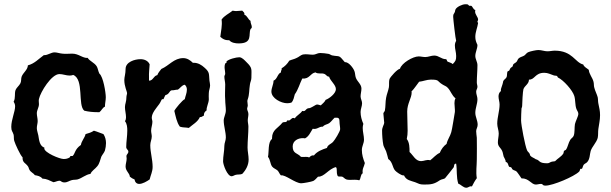

<svg xmlns="http://www.w3.org/2000/svg" viewBox="-20 -836 2870 902"><path d="M477 -379C477 -401 465 -476 447 -490C441 -501 440 -516 434 -525C423 -542 401 -549 392 -564C368 -562 350 -584 319 -584C303 -584 288 -582 273 -584C260 -585 248 -590 236 -590C221 -590 204 -577 190 -577C188 -577 188 -577 186 -577C161 -559 142 -537 111 -529C110 -508 90 -496 82 -477C78 -467 81 -455 76 -445C70 -433 58 -425 53 -413C47 -395 54 -376 44 -358C48 -352 51 -345 51 -337C51 -311 33 -274 33 -240C33 -219 39 -220 44 -203C46 -193 44 -183 47 -174C51 -160 75 -107 86 -97C85 -71 100 -71 111 -55C115 -50 115 -44 118 -39C124 -27 137 -23 144 -13C156 -11 171 -8 179 3C200 4 213 12 231 20C241 19 250 13 260 13C267 13 268 21 283 21C297 21 305 13 318 10C326 8 335 9 344 7C366 1 382 -16 405 -19C411 -34 427 -42 437 -55C448 -68 450 -84 456 -100C461 -110 469 -118 473 -129C476 -140 478 -152 478 -164C478 -179 474 -194 466 -206C451 -211 436 -218 421 -222C410 -214 396 -210 382 -206C378 -188 363 -174 360 -155C330 -134 334 -115 321 -103H311L308 -97C299 -91 290 -89 279 -89C260 -89 188 -119 188 -139L189 -142C165 -151 164 -178 160 -200C158 -211 153 -223 153 -234C153 -246 157 -256 157 -267C157 -280 153 -292 153 -304C153 -319 163 -331 163 -347C163 -355 161 -363 163 -371C170 -404 222 -488 259 -488C275 -488 291 -481 307 -481C313 -481 319 -482 324 -484C376 -463 344 -341 376 -316C396 -311 417 -309 438 -309H447C457 -316 461 -330 473 -335C473 -350 477 -364 477 -379Z M967 -435C967 -442 965 -449 964 -457C961 -489 966 -496 941 -518C927 -531 910 -541 891 -541H886C874 -553 859 -563 841 -563C797 -563 775 -528 738 -512C731 -503 723 -494 719 -483C701 -480 700 -457 680 -457V-473C679 -493 682 -514 683 -534C675 -551 658 -558 640 -558C613 -558 570 -545 570 -512C570 -489 564 -474 564 -460C564 -431 577 -405 577 -399C577 -393 574 -387 574 -381C574 -358 567 -348 567 -333C567 -317 572 -301 572 -285C572 -279 571 -272 567 -267C577 -254 578 -238 578 -222C578 -196 573 -171 573 -145C573 -135 583 -132 583 -124C583 -113 574 -112 574 -102C574 -99 575 -95 575 -91C575 -78 570 -66 570 -54C570 -32 589 -23 590 -6C597 0 604 4 612 7C614 19 621 28 634 28C650 28 670 16 683 7C688 -14 697 -30 697 -52C697 -87 686 -120 686 -154C686 -169 693 -181 693 -195C693 -204 690 -213 690 -222C690 -236 696 -250 696 -264C696 -270 693 -276 693 -283C693 -306 716 -330 728 -347C734 -355 736 -363 741 -370H748C749 -374 756 -387 757 -389C777 -394 774 -409 787 -412C797 -411 805 -415 816 -415C827 -422 833 -435 848 -438C855 -432 858 -424 858 -415C858 -399 851 -385 848 -370C838 -367 803 -325 799 -315C805 -291 810 -261 825 -241C839 -236 853 -238 867 -235C885 -251 909 -263 919 -286C928 -285 930 -290 938 -293C937 -305 942 -311 951 -318C948 -329 961 -353 961 -369C961 -379 960 -389 961 -399C961 -411 967 -423 967 -435Z M1163 -709C1163 -718 1157 -726 1157 -736V-738C1145 -745 1142 -762 1128 -767C1130 -777 1124 -779 1118 -786C1108 -786 1099 -784 1089 -784C1084 -784 1078 -785 1073 -786C1056 -772 1034 -763 1021 -744C1025 -716 1018 -691 1015 -663C1026 -653 1037 -647 1052 -647H1057C1067 -635 1086 -632 1101 -632C1169 -632 1146 -675 1157 -699C1159 -703 1163 -702 1163 -709ZM1161 -470C1161 -511 1167 -516 1138 -544C1129 -553 1117 -567 1104 -567C1090 -567 1053 -558 1044 -547V-541L1038 -538C1036 -532 1035 -527 1035 -521C1035 -511 1038 -500 1038 -489C1038 -485 1034 -481 1034 -476C1034 -464 1038 -451 1038 -439C1038 -415 1036 -391 1038 -367C1038 -350 1041 -334 1041 -317C1041 -300 1031 -285 1031 -270C1031 -244 1041 -216 1041 -190C1041 -176 1034 -164 1034 -151C1034 -126 1028 -103 1028 -78C1028 -62 1048 -8 1068 -8C1075 -8 1082 -14 1089 -15C1099 -17 1108 -15 1118 -19C1136 -38 1148 -61 1148 -87C1148 -106 1143 -124 1143 -143C1143 -175 1147 -208 1147 -241C1147 -251 1144 -260 1144 -270C1144 -280 1147 -290 1147 -300C1147 -310 1141 -318 1141 -325C1141 -330 1144 -335 1144 -341C1144 -348 1142 -354 1142 -361C1142 -364 1143 -367 1144 -370C1152 -392 1150 -415 1154 -438C1155 -449 1161 -459 1161 -470Z M1694 -70C1686 -90 1680 -110 1680 -131C1680 -150 1690 -162 1690 -180C1690 -198 1684 -216 1684 -235C1684 -241 1685 -248 1687 -254C1679 -272 1674 -291 1674 -310C1674 -324 1681 -337 1681 -351C1681 -362 1674 -372 1674 -383C1674 -395 1678 -407 1678 -420C1678 -440 1659 -452 1652 -470C1648 -480 1649 -492 1645 -502C1640 -516 1619 -544 1602 -544H1600C1569 -581 1579 -568 1539 -576C1533 -578 1529 -582 1523 -583C1510 -585 1497 -587 1484 -587C1471 -587 1463 -579 1450 -579C1435 -579 1419 -583 1403 -580C1392 -577 1384 -568 1374 -564C1363 -558 1350 -556 1339 -551C1330 -536 1318 -524 1303 -515C1305 -507 1300 -506 1300 -500C1300 -498 1300 -498 1300 -496C1283 -489 1283 -464 1265 -457C1265 -439 1255 -423 1255 -406C1255 -374 1301 -351 1329 -351C1336 -351 1343 -352 1349 -354C1359 -364 1361 -379 1365 -393C1381 -415 1388 -443 1400 -467C1435 -464 1436 -491 1462 -496C1474 -487 1490 -494 1503 -489C1511 -487 1516 -476 1524 -476H1526C1532 -455 1558 -438 1558 -417C1558 -397 1527 -373 1510 -367C1505 -356 1495 -349 1487 -341C1481 -342 1476 -345 1470 -345L1465 -344C1460 -341 1438 -328 1434 -328C1416 -328 1418 -314 1406 -314C1404 -314 1402 -314 1400 -315C1391 -301 1374 -294 1365 -280C1363 -281 1360 -282 1358 -282C1349 -282 1344 -270 1337 -270C1335 -270 1332 -271 1329 -270L1326 -264C1320 -261 1313 -264 1307 -260C1287 -234 1258 -227 1258 -187V-183C1238 -170 1244 -121 1239 -99C1250 -86 1249 -67 1258 -54C1265 -45 1276 -42 1284 -35C1291 -28 1293 -18 1300 -12C1319 -17 1367 25 1395 25C1405 25 1443 18 1452 14C1461 9 1467 1 1474 -6C1503 -4 1524 -43 1558 -51C1562 -47 1562 -42 1562 -38C1562 13 1578 -17 1594 -2C1605 8 1610 9 1625 9C1639 9 1654 7 1668 11C1676 2 1673 -16 1684 -22C1681 -44 1690 -51 1694 -70ZM1578 -229C1578 -219 1553 -178 1545 -170C1537 -160 1519 -156 1516 -141C1494 -134 1470 -125 1455 -106C1443 -107 1440 -103 1432 -96C1428 -99 1422 -99 1417 -99C1409 -99 1401 -98 1394 -99C1378 -118 1355 -113 1355 -148C1355 -175 1381 -188 1405 -187L1413 -186C1431 -195 1439 -215 1449 -231C1471 -227 1477 -241 1495 -241H1497C1504 -251 1517 -251 1526 -257C1536 -264 1543 -275 1552 -283H1558C1572 -284 1575 -278 1575 -264C1575 -252 1578 -241 1578 -229Z M2226 -728C2225 -730 2223 -732 2223 -734C2223 -738 2226 -739 2226 -744C2226 -756 2212 -767 2212 -782C2212 -784 2213 -787 2213 -789C2202 -791 2200 -809 2192 -809C2190 -809 2187 -808 2184 -809L2178 -815C2174 -816 2170 -816 2166 -816C2152 -816 2126 -804 2120 -792C2118 -788 2118 -784 2117 -780C2112 -768 2109 -772 2109 -757C2109 -747 2120 -651 2123 -644C2119 -638 2117 -630 2117 -622C2117 -606 2123 -590 2123 -573C2123 -554 2121 -550 2107 -535C2100 -542 2085 -544 2081 -548C2079 -551 2079 -558 2075 -558C2053 -558 2042 -575 2020 -575C2006 -575 1992 -568 1978 -568C1967 -568 1957 -571 1947 -571C1920 -571 1867 -540 1859 -513C1846 -511 1815 -476 1810 -465C1806 -454 1809 -438 1807 -426C1804 -409 1797 -394 1794 -377C1790 -357 1792 -336 1788 -316C1787 -312 1781 -307 1781 -303C1781 -298 1785 -264 1785 -259C1785 -252 1775 -238 1775 -223C1775 -202 1777 -174 1781 -154C1784 -144 1790 -135 1794 -125C1798 -113 1801 -101 1804 -89C1825 -75 1823 -50 1836 -35C1842 -28 1865 -12 1874 -12H1878C1888 11 1910 13 1930 20C1949 27 1950 31 1973 31C2005 31 2020 29 2046 11C2053 6 2068 5 2071 1C2085 -15 2097 -32 2110 -48C2115 -53 2111 -67 2121 -67H2123C2128 -36 2123 -4 2133 27C2146 31 2156 46 2171 46C2179 46 2185 39 2193 39L2197 40C2204 26 2211 13 2220 1C2215 -28 2220 -58 2220 -87C2220 -121 2221 -156 2220 -189C2219 -200 2217 -210 2217 -220C2217 -230 2224 -238 2224 -250C2224 -270 2213 -287 2213 -306C2213 -328 2223 -348 2223 -370C2223 -382 2217 -393 2217 -405C2217 -414 2223 -420 2223 -428C2223 -435 2220 -441 2220 -449C2220 -476 2223 -503 2223 -530C2223 -545 2213 -558 2213 -573C2213 -591 2223 -607 2223 -625C2217 -638 2213 -648 2213 -663C2213 -686 2223 -706 2226 -728ZM2120 -374C2116 -367 2115 -359 2115 -351C2115 -337 2118 -323 2117 -310C2116 -305 2103 -222 2100 -215C2095 -196 2082 -180 2078 -160C2064 -150 2053 -135 2046 -118C2028 -110 2016 -94 2001 -83C1986 -88 1972 -79 1958 -79C1932 -79 1921 -107 1904 -122C1904 -141 1904 -167 1891 -183C1894 -196 1895 -209 1895 -222C1895 -242 1893 -292 1893 -312C1893 -350 1914 -375 1914 -402L1913 -406C1927 -420 1937 -437 1949 -452C1968 -454 1985 -462 2004 -462C2046 -462 2032 -455 2059 -439C2068 -433 2076 -432 2084 -423C2098 -408 2103 -387 2120 -374Z M2799 -295C2799 -316 2795 -330 2791 -350C2789 -359 2790 -369 2788 -379C2784 -394 2776 -408 2772 -424C2769 -433 2771 -443 2768 -453C2763 -472 2748 -487 2746 -508C2737 -516 2724 -521 2720 -533C2681 -542 2670 -598 2586 -598C2575 -598 2564 -595 2552 -595C2538 -595 2524 -601 2509 -601C2499 -601 2471 -595 2462 -591C2454 -588 2450 -580 2443 -575C2435 -570 2423 -568 2417 -562C2412 -558 2411 -551 2407 -546C2403 -541 2394 -538 2391 -533C2389 -530 2390 -526 2388 -524C2382 -516 2381 -525 2372 -504L2365 -501C2360 -492 2364 -481 2359 -472C2354 -463 2344 -462 2343 -449C2342 -441 2333 -419 2333 -415C2333 -413 2334 -410 2333 -408C2325 -402 2322 -392 2322 -383C2322 -370 2327 -358 2327 -345C2327 -315 2316 -285 2316 -255C2316 -239 2323 -224 2323 -209C2323 -195 2319 -181 2319 -167C2319 -147 2332 -143 2339 -127C2343 -119 2343 -110 2346 -101C2349 -93 2356 -85 2356 -75C2368 -74 2367 -57 2372 -53C2374 -50 2378 -52 2381 -50C2385 -47 2385 -42 2388 -40C2394 -35 2402 -35 2407 -30C2412 -25 2425 -5 2430 2C2465 1 2476 31 2497 31C2505 31 2513 28 2521 28C2533 28 2526 36 2543 36C2577 36 2677 -6 2701 -30C2705 -35 2704 -40 2707 -43H2714C2718 -49 2718 -57 2723 -63C2728 -68 2735 -70 2739 -75C2752 -90 2750 -110 2755 -127C2762 -148 2782 -166 2788 -188C2791 -202 2789 -216 2791 -230C2794 -253 2799 -271 2799 -295ZM2697 -301C2697 -290 2684 -267 2681 -253C2678 -236 2681 -213 2675 -198C2672 -190 2663 -186 2659 -179C2650 -165 2648 -146 2639 -133C2637 -130 2632 -130 2630 -127C2627 -123 2629 -118 2626 -114C2617 -100 2599 -91 2588 -79C2583 -77 2575 -78 2568 -75C2560 -72 2560 -69 2550 -69C2509 -69 2518 -83 2497 -88C2489 -94 2478 -97 2472 -104C2469 -107 2470 -111 2468 -114C2465 -120 2459 -123 2456 -130C2447 -150 2428 -249 2428 -270C2428 -289 2429 -308 2430 -327C2431 -330 2433 -334 2433 -337C2433 -351 2436 -407 2439 -417C2445 -434 2465 -441 2465 -462C2493 -461 2493 -494 2537 -494C2554 -494 2566 -487 2581 -482C2586 -480 2593 -481 2597 -479L2601 -472C2627 -460 2670 -412 2678 -385C2684 -365 2681 -343 2688 -324C2691 -316 2697 -310 2697 -301Z"/></svg>

Font: Margarine
Style: Regular
Weight: 400
Designer: Astigmatic (AOETI)
Foundry: Astigmatic (AOETI)
Version: Version 1.000